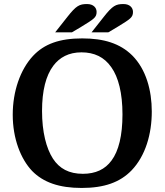

<svg xmlns="http://www.w3.org/2000/svg" viewBox="-20 -920 814 950"><path d="M336 -760 383 -788C445 -826 458 -834 458 -861C458 -881 443 -900 411 -900C373 -900 357 -892 313 -836L253 -760ZM516 -760 563 -788C625 -826 638 -834 638 -861C638 -881 623 -900 591 -900C553 -900 537 -892 493 -836L433 -760ZM731 -368C731 -473 703 -577 634 -646C574 -705 494 -730 387 -730C275 -730 199 -703 143 -643C80 -575 43 -468 43 -352C43 -235 82 -134 139 -74C194 -18 272 10 384 10C496 10 574 -18 631 -77C700 -149 731 -257 731 -368ZM188 -371C188 -471 207 -546 244 -595C275 -636 320 -661 383 -661C446 -661 496 -638 531 -587C566 -538 586 -459 586 -354C586 -249 567 -173 532 -126C500 -82 453 -60 390 -60C321 -60 274 -86 242 -135C209 -186 188 -267 188 -371Z"/></svg>

Font: Domine
Style: Bold
Weight: 700
Designer: Pablo Impallari, Rodrigo Fuenzalida, Brenda Gallo
Foundry: Pablo Impallari, Rodrigo Fuenzalida, Brenda Gallo
Version: Version 2.000